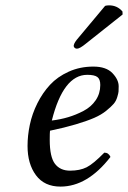

<svg xmlns="http://www.w3.org/2000/svg" viewBox="-20 -688 478 718"><path d="M373 -666Q378.9 -668 387.7 -668Q418.5 -668 438 -645L438.5 -633.8L301.3 -524.9Q278.3 -505.9 267.6 -505.9Q262.2 -505.9 258.5 -509.8Q254.9 -513.7 255.9 -519Q257.8 -529.3 273.4 -546.9ZM355 -370.1Q355 -392.1 344 -400.1Q333 -408.2 306.2 -408.2Q216.8 -408.2 173.8 -237.3Q206.1 -241.2 234.9 -249.8Q263.7 -258.3 292.2 -273.2Q320.8 -288.1 337.9 -313.2Q355 -338.4 355 -370.1ZM167 -199.2Q166 -191.4 166 -165Q166 -101.1 185.5 -75.4Q205.1 -49.8 241.9 -49.8Q278.8 -49.8 304 -62.5Q329.1 -75.2 370.1 -117.2Q386.2 -117.2 393.1 -101.1Q307.1 9.8 206.1 9.8Q146 9.8 114.5 -32.7Q83 -75.2 83 -142.1Q83 -181.2 91.6 -221.7Q100.1 -262.2 119.6 -301.5Q139.2 -340.8 167 -370.8Q194.8 -400.9 236.8 -419.9Q278.8 -439 329.1 -439Q377 -439 400.4 -414.6Q423.8 -390.1 423.8 -365.2Q423.8 -352.1 423.3 -345.9Q422.9 -339.8 418.5 -325Q414.1 -310.1 405 -299.6Q396 -289.1 377.4 -273.9Q358.9 -258.8 332.5 -247.3Q306.2 -235.8 263.7 -223.1Q221.2 -210.4 167 -199.2Z"/></svg>

Font: Linux Libertine
Style: Italic
Weight: 400
Italic angle: -12°
Designer: Philipp H. Poll
Foundry: Philipp H. Poll
Version: Version 5.1.6 ; ttfautohint (v0.9)